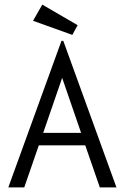

<svg xmlns="http://www.w3.org/2000/svg" viewBox="-20 -811 540 831"><path d="M293 -660 316 -702 163 -791 123 -721ZM412 0H484L254 -634H246L16 0H85L148 -182H349ZM249 -474 331 -236H167Z"/></svg>

Font: Inconsolata
Style: Regular
Weight: 400
Monospace: yes
Designer: Raph Levien, Cyreal, Brenton Simpson
Foundry: Raph Levien, Cyreal, Google
Version: Version 3.100